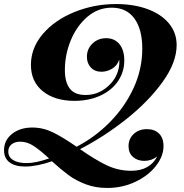

<svg xmlns="http://www.w3.org/2000/svg" viewBox="-58 -742 909 950"><path d="M751 -19Q751 31 713.5 79Q676 127 612 157.5Q548 188 472 188Q414 188 365.5 169.5Q317 151 280.5 124Q244 97 199 56Q123 82 66 82Q17 82 -10.5 61.5Q-38 41 -38 1Q-38 -48 1.5 -79.5Q41 -111 102 -111Q155 -111 204 -87Q253 -63 321 -16Q412 -63 486 -138Q560 -213 603 -306.5Q646 -400 646 -501Q646 -597 607 -650.5Q568 -704 495 -704Q427 -704 374 -658.5Q321 -613 292 -542Q263 -471 263 -396Q263 -335 287.5 -303.5Q312 -272 365 -272Q425 -272 470.5 -310Q516 -348 528 -399Q534 -421 532 -447Q522 -417 496.5 -402Q471 -387 444 -387Q411 -387 391.5 -408Q372 -429 372 -461Q372 -500 399.5 -526.5Q427 -553 467 -553Q509 -553 533 -523.5Q557 -494 557 -443Q557 -386 525.5 -340Q494 -294 437.5 -268.5Q381 -243 310 -243Q213 -243 154 -290.5Q95 -338 95 -421Q95 -505 154 -574Q213 -643 310.5 -682.5Q408 -722 516 -722Q604 -722 672 -697Q740 -672 778 -626Q816 -580 816 -519Q816 -433 746.5 -336.5Q677 -240 567.5 -153Q458 -66 338 -4Q412 48 469.5 75.5Q527 103 591 103Q683 103 720 32Q692 54 656 54Q622 54 600 34.5Q578 15 578 -19Q578 -55 603.5 -79Q629 -103 669 -103Q706 -103 728.5 -81.5Q751 -60 751 -19ZM185 42Q139 0 107.5 -20.5Q76 -41 42 -41Q16 -41 -0.5 -28Q-17 -15 -17 8Q-17 35 7 50Q31 65 74 65Q118 65 185 42Z"/></svg>

Font: Playfair Display SC
Style: Bold Italic
Weight: 700
Italic angle: -14°
Designer: Claus Eggers Sørensen
Foundry: Claus Eggers Sørensen
Version: Version 1.200; ttfautohint (v1.6)